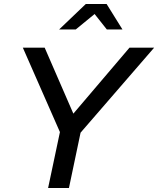

<svg xmlns="http://www.w3.org/2000/svg" viewBox="-20 -938 789 958"><path d="M220 0 279 -279 94 -700H203L346 -371L626 -700H749L382 -276L324 0ZM275 -791 408 -918H512L591 -791H513L452 -868L358 -791Z"/></svg>

Font: Red Hat Display SemiBold
Style: Italic
Weight: 600
Italic angle: -12°
Designer: Pentagram, MCKL
Foundry: Pentagram, MCKL
Version: Version 1.023